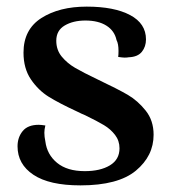

<svg xmlns="http://www.w3.org/2000/svg" viewBox="-20 -547 513 580"><path d="M33 -105Q33 -132 48.5 -151Q64 -170 97 -170Q103 -170 117 -168Q114 -156 114 -146Q114 -134 117 -120Q122 -80 152.5 -55Q183 -30 236 -30Q283 -30 312 -47.5Q341 -65 341 -99Q341 -122 327.5 -139.5Q314 -157 294 -169Q274 -181 237 -199Q229 -202 213 -210Q159 -235 127.5 -254.5Q96 -274 73.5 -307Q51 -340 51 -388Q51 -458 105 -492.5Q159 -527 242 -527Q325 -527 373 -501.5Q421 -476 421 -428Q421 -406 408.5 -390.5Q396 -375 369 -374Q364 -373 356 -373Q351 -373 337 -375Q338 -381 338 -393Q338 -415 332 -426Q326 -454 301.5 -469.5Q277 -485 238 -485Q201 -485 175.5 -470Q150 -455 150 -424Q150 -396 166.5 -376Q183 -356 207 -342Q231 -328 275 -307Q336 -278 366 -260.5Q396 -243 420 -213Q444 -183 444 -140Q444 -76 390.5 -31.5Q337 13 223 13Q129 13 81 -19Q33 -51 33 -105Z"/></svg>

Font: Arima Madurai
Style: Bold
Weight: 700
Designer: Joana Correia and Natanael Gama
Foundry: NDISCOVER
Version: Version 1.019